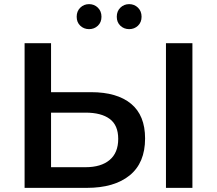

<svg xmlns="http://www.w3.org/2000/svg" viewBox="-20 -909 1050 929"><path d="M421 -463Q546 -463 614 -407Q682 -351 682 -239Q682 -121 607.5 -60.5Q533 0 400 0H99V-700H227V-463ZM394 -100Q469 -100 510.5 -135Q552 -170 552 -237Q552 -303 511 -333.5Q470 -364 394 -364H227V-100ZM783 0V-700H911V0ZM605 -768Q580 -768 562.5 -784.5Q545 -801 545 -828Q545 -855 562.5 -872Q580 -889 605 -889Q630 -889 647.5 -872Q665 -855 665 -828Q665 -801 647.5 -784.5Q630 -768 605 -768ZM411 -768Q386 -768 368.5 -784.5Q351 -801 351 -828Q351 -855 368.5 -872Q386 -889 411 -889Q436 -889 453.5 -872Q471 -855 471 -828Q471 -801 453.5 -784.5Q436 -768 411 -768Z"/></svg>

Font: MOST Montserrat SemiBold
Style: Regular
Weight: 600
Designer: Julieta Ulanovsky
Foundry: Julieta Ulanovsky
Version: Version 8.000;March 11, 2024;FontCreator 15.0.0.2926 64-bit